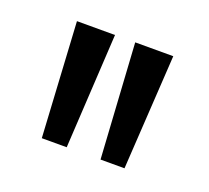

<svg xmlns="http://www.w3.org/2000/svg" viewBox="-58 -810 418 384"><g transform="rotate(20 150.5 -618.0)"><path d="M62 -496 48 -740H129L115 -496ZM187 -496 172 -740H253L238 -496Z"/></g></svg>

Font: Pathway Gothic One
Style: Regular
Weight: 400
Version: Version 1.003; ttfautohint (v1.8.4.7-5d5b);gftools[0.9.26]